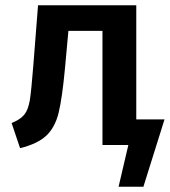

<svg xmlns="http://www.w3.org/2000/svg" viewBox="-20 -549 643 727"><path d="M496 -97V-529H124L106 -299C101 -238 97 -195 93 -170C84 -119 68 -102 24 -83L56 12C101 1 134 -15 156 -36C177 -56 193 -85 202 -122C211 -159 219 -215 226 -290L239 -432H368V0H466L429 158H523L603 -97Z"/></svg>

Font: Fira Sans Medium
Style: Regular
Weight: 500
Designer: Carrois Corporate & Edenspiekermann AG
Foundry: Carrois Corporate GbR & Edenspiekermann AG
Version: Version 4.203